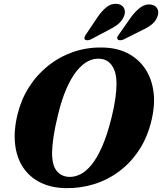

<svg xmlns="http://www.w3.org/2000/svg" viewBox="-20 -959 838 992"><path d="M508.5 -713.5Q582.5 -712.5 637.8 -684.8Q693 -657 727.5 -607.5Q762 -558 772.2 -491.2Q782.5 -424.5 764.5 -345Q744.5 -255 701 -187.5Q657.5 -120 597.2 -74.8Q537 -29.5 465.8 -7.5Q394.5 14.5 318.5 13Q244.5 11.5 188.8 -16Q133 -43.5 99.5 -93.8Q66 -144 58 -214Q50 -284 71 -370Q89.5 -445 129.5 -508.2Q169.5 -571.5 227.2 -618Q285 -664.5 356.2 -689.8Q427.5 -715 508.5 -713.5ZM337.5 -45Q365 -44 394.2 -58Q423.5 -72 452.2 -106.8Q481 -141.5 507.5 -201.5Q534 -261.5 556.5 -352Q570 -407.5 576 -450.2Q582 -493 582 -525.5Q582 -569.5 570.5 -597.5Q559 -625.5 539.8 -640Q520.5 -654.5 495 -655.5Q465.5 -658 435.5 -643Q405.5 -628 377.2 -593.5Q349 -559 323.8 -502Q298.5 -445 279 -363Q263.5 -299.5 256.5 -252Q249.5 -204.5 249 -170.5Q249 -105 273 -75.8Q297 -46.5 337.5 -45ZM484.5 -871Q507 -903.5 530.8 -922.5Q554.5 -941.5 583.5 -939Q609 -937 619.5 -919Q630 -901 622 -878Q613 -854 593 -836.8Q573 -819.5 541 -804L449.5 -755.5Q441 -751.5 432.2 -751Q423.5 -750.5 418.5 -755Q414.5 -760.5 417 -767.5Q419.5 -774.5 425.5 -783ZM657.5 -871Q681.5 -903 706.2 -921Q731 -939 759 -935.5Q784 -932 793.2 -913.5Q802.5 -895 793 -872Q783.5 -848 763 -831.8Q742.5 -815.5 710 -801L618.5 -755Q609 -751 600.2 -751Q591.5 -751 588 -756Q583.5 -762 586.8 -768.8Q590 -775.5 596.5 -784Z"/></svg>

Font: Fraunces
Style: Bold Italic
Weight: 700
Italic angle: -16°
Version: Version 1.000;[b76b70a41]